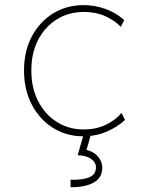

<svg xmlns="http://www.w3.org/2000/svg" viewBox="-20 -540 602 769"><path d="M312.5 5.9Q246.1 5.9 192.6 -27.6Q139.2 -61 107.7 -120.4Q76.2 -179.7 76.2 -257.8Q76.2 -335.4 107.7 -394.5Q139.2 -453.6 193.4 -486.6Q247.6 -519.5 315.4 -519.5Q358.9 -519.5 400.6 -504.9Q442.4 -490.2 477.5 -460L463.9 -432.6Q440.4 -457.5 402.3 -474.9Q364.3 -492.2 316.4 -492.2Q255.4 -492.2 207.8 -462.6Q160.2 -433.1 132.8 -380.4Q105.5 -327.6 105.5 -257.8Q105.5 -187.5 133.1 -134.3Q160.6 -81.1 208 -51.3Q255.4 -21.5 315.4 -21.5Q363.8 -21.5 403.3 -40Q442.9 -58.6 466.8 -87.9L480.5 -59.6Q451.2 -31.7 407.5 -12.9Q363.8 5.9 312.5 5.9ZM262.7 210V179.7Q308.1 181.6 336.2 170.7Q364.3 159.7 364.3 129.9Q364.3 109.4 343.8 95.7Q323.2 82 291 82L314.5 0H343.8L321.3 78.1L313.5 57.6Q351.1 64 370.4 84.7Q389.6 105.5 389.6 131.8Q389.6 171.4 356.2 190.7Q322.8 210 262.7 210Z"/></svg>

Font: Reddit Mono ExtraLight
Style: Regular
Weight: 250
Monospace: yes
Designer: Stephen Hutchings
Foundry: Reddit
Version: Version 1.014